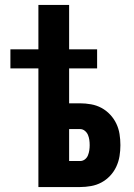

<svg xmlns="http://www.w3.org/2000/svg" viewBox="-20 -755 540 775"><path d="M135 0V-479H22V-556H135V-735H259V-556H372V-479H259V-338H303Q325 -338 347.5 -334Q370 -330 389.5 -319.5Q409 -309 424.5 -292.5Q440 -276 449.5 -256Q459 -236 462.5 -214Q466 -192 466 -169Q466 -147 462.5 -125Q459 -103 449.5 -82.5Q440 -62 424.5 -45.5Q409 -29 389.5 -18.5Q370 -8 347.5 -4Q325 0 303 0ZM303 -105Q314 -105 322.5 -111.5Q331 -118 335 -128Q339 -138 340.5 -148.5Q342 -159 342 -169Q342 -180 340.5 -190.5Q339 -201 335 -210.5Q331 -220 322.5 -227Q314 -234 303 -234H259V-105Z"/></svg>

Font: Iosevka Extrabold
Style: Regular
Weight: 800
Monospace: yes
Designer: Belleve Invis
Foundry: Belleve Invis
Version: Version 32.5.0; ttfautohint (v1.8.4)